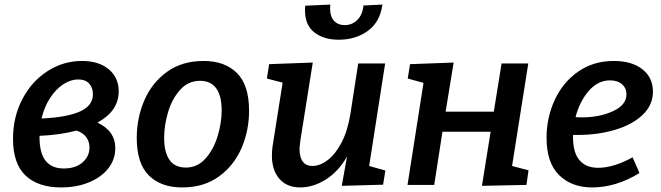

<svg xmlns="http://www.w3.org/2000/svg" viewBox="-20 -810 2894 841"><path d="M485 -161Q485 -111 454 -72Q423 -33 369 -11Q315 11 248 11Q147 11 92 -41Q37 -93 37 -202Q37 -297 77.5 -375Q118 -453 187.5 -498Q257 -543 339 -543Q413 -543 456.5 -506.5Q500 -470 500 -410Q500 -324 407 -273Q485 -236 485 -161ZM162 -291Q273 -296 330 -321.5Q387 -347 387 -397Q387 -426 370.5 -444Q354 -462 322 -462Q290 -462 257.5 -441Q225 -420 199.5 -381Q174 -342 162 -291ZM372 -164Q372 -190 357.5 -209.5Q343 -229 315 -238Q244 -219 153 -215V-211Q153 -139 180 -105.5Q207 -72 259 -72Q312 -72 342 -99Q372 -126 372 -164Z M1071 -325Q1071 -238 1038 -161.5Q1005 -85 939 -37Q873 11 778 11Q685 11 632 -41.5Q579 -94 579 -206Q579 -293 612 -370Q645 -447 711 -495Q777 -543 872 -543Q965 -543 1018 -490Q1071 -437 1071 -325ZM699 -206Q699 -143 722.5 -109.5Q746 -76 794 -76Q845 -76 880.5 -116Q916 -156 933.5 -214.5Q951 -273 951 -327Q951 -389 927.5 -422.5Q904 -456 856 -456Q804 -456 768.5 -416Q733 -376 716 -318Q699 -260 699 -206Z M1597 -83 1668 -63 1658 -1 1477 4 1500 -124Q1461 -57 1406 -23Q1351 11 1295 11Q1237 11 1204 -26.5Q1171 -64 1171 -129Q1171 -149 1174 -170L1218 -448L1149 -466L1159 -529L1350 -536L1296 -197Q1292 -167 1292 -157Q1292 -121 1306.5 -102Q1321 -83 1348 -83Q1381 -83 1415 -108.5Q1449 -134 1476 -185.5Q1503 -237 1515 -312L1549 -532H1667ZM1316 -764Q1316 -778 1317 -785L1427 -790Q1426 -784 1426 -772Q1426 -737 1443.5 -718.5Q1461 -700 1490 -700Q1522 -700 1545 -722.5Q1568 -745 1572 -786L1655 -790Q1645 -714 1591.5 -675Q1538 -636 1464 -636Q1398 -636 1357 -668Q1316 -700 1316 -764Z M2294 -532 2223 -83 2295 -64 2286 0 2091 4 2129 -233H1918L1882 0H1765L1835 -447L1766 -466L1776 -529L1967 -536L1932 -321H2143L2177 -532Z M2490 -219V-209Q2490 -141 2518.5 -108Q2547 -75 2600 -75Q2668 -75 2751 -121L2781 -52Q2678 11 2574 11Q2484 11 2429 -43Q2374 -97 2374 -207Q2374 -294 2409.5 -371.5Q2445 -449 2512 -496Q2579 -543 2668 -543Q2748 -543 2794 -506.5Q2840 -470 2840 -409Q2840 -349 2794 -306Q2748 -263 2673 -241Q2598 -219 2513 -219ZM2501 -297Q2511 -296 2530 -296Q2606 -296 2665 -323Q2724 -350 2724 -397Q2724 -424 2704.5 -441Q2685 -458 2652 -458Q2599 -458 2559 -412Q2519 -366 2501 -297Z"/></svg>

Font: Bitter Pro SemiBold
Style: Italic
Weight: 600
Italic angle: -9°
Designer: Sol Matas, and Bitter project Authors
Foundry: Sol Matas
Version: Version 1.010